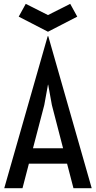

<svg xmlns="http://www.w3.org/2000/svg" viewBox="-20 -992 506 1012"><path d="M132.3 -129.4 98.6 0H2.4L231.4 -801.3H234.4L463.4 0H367.2L333.5 -129.4ZM233.9 -545.9H232.9L213.4 -438.5L153.8 -210.4H312.5L253.4 -438.5ZM232.9 -824.7 78.6 -904.3 115.7 -971.7 232.9 -912.6 350.1 -971.7 387.2 -904.3Z"/></svg>

Font: Voltaire
Style: Regular
Weight: 400
Designer: Yvonne Schüttler, Eben Sorkin, Emma Marichal
Foundry: Sorkin Type Co.
Version: Version 1.010; ttfautohint (v1.8.4.7-5d5b)